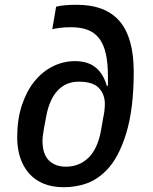

<svg xmlns="http://www.w3.org/2000/svg" viewBox="-20 -772 640 804"><path d="M246 12Q199 12 162.5 -3Q126 -18 101.5 -46Q77 -74 64.5 -112Q52 -150 52 -197Q52 -272 71.5 -331Q91 -390 124 -431Q157 -472 201 -494Q245 -516 294 -516Q348 -516 380.5 -489.5Q413 -463 427 -413H432V-451Q432 -508 423 -547.5Q414 -587 395 -611.5Q376 -636 347 -647Q318 -658 278 -658Q252 -658 232.5 -655.5Q213 -653 199 -650L215 -744Q229 -748 252 -750Q275 -752 301 -752Q422 -752 481 -683Q540 -614 540 -471Q540 -315 508 -212Q476 -109 425 -58Q386 -19 341.5 -3.5Q297 12 246 12ZM256 -74Q312 -74 350.5 -111.5Q389 -149 403 -226L412 -278Q415 -291 417 -306Q419 -321 419 -337Q419 -377 394 -403.5Q369 -430 310 -430Q256 -430 221.5 -393Q187 -356 174 -287L164 -234Q161 -216 159.5 -204.5Q158 -193 158 -182Q158 -127 184.5 -100.5Q211 -74 256 -74Z"/></svg>

Font: IBM Plex Mono Medium
Style: Italic
Weight: 500
Italic angle: -9°
Monospace: yes
Designer: Mike Abbink, Paul van der Laan, Pieter van Rosmalen
Foundry: Bold Monday
Version: Version 2.3